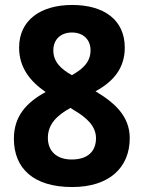

<svg xmlns="http://www.w3.org/2000/svg" viewBox="-20 -744 580 774"><path d="M271 -724C144 -724 57 -663 57 -552C57 -473 100 -417 164 -373C87 -331 36 -276 36 -185C36 -65 115 10 271 10C421 10 503 -69 503 -187C503 -276 442 -330 365 -376C437 -415 483 -469 483 -552C483 -664 399 -724 271 -724ZM270 -613C314 -613 345 -586 345 -541C345 -494 314 -466 270 -441C225 -466 195 -495 195 -541C195 -586 226 -613 270 -613ZM173 -188C173 -241 206 -277 264 -309L278 -300C328 -271 367 -236 367 -187C367 -134 334 -101 269 -101C206 -101 173 -137 173 -188Z"/></svg>

Font: Noto Sans Myanmar UI SemiCondensed
Style: Bold
Weight: 700
Width: 4
Designer: Monotype Design Team
Foundry: Monotype Imaging Inc.
Version: Version 2.103